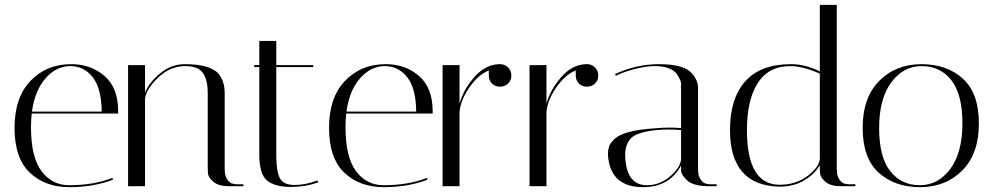

<svg xmlns="http://www.w3.org/2000/svg" viewBox="-20 -769 4103 793"><path d="M108 -244Q108 -120 151.5 -62Q195 -4 266 -4Q366 -4 444 -34L447 -27Q367 4 266.5 4Q166 4 103 -56Q40 -116 40 -241Q40 -366 106 -435Q172 -504 274 -504Q356 -504 412 -455Q468 -406 468 -310Q468 -305 468 -300H111Q108 -273 108 -244ZM112 -308H400Q399 -404 363 -450Q327 -496 270 -496Q213 -496 168.5 -446Q124 -396 112 -308Z M924 0Q883 0 861.5 -18Q840 -36 839 -54L838 -71V-385Q838 -464 797 -486Q776 -496 745 -496Q681 -496 630 -445.5Q579 -395 579 -355V0H509V-500H579V-386Q596 -429 642 -466.5Q688 -504 743 -504Q798 -504 832.5 -493.5Q867 -483 883 -464Q908 -433 908 -384V-71Q908 -42 919.5 -26.5Q931 -11 943 -10L954 -8H985V0Z M1030 -492V-500H1051V-600H1121V-500H1274V-492H1121V-128Q1121 -63 1135.5 -34Q1150 -5 1196.5 -5Q1243 -5 1291 -24L1294 -16Q1244 3 1179.5 3Q1115 3 1083 -23.5Q1051 -50 1051 -129V-492Z M1407 -244Q1407 -120 1450.5 -62Q1494 -4 1565 -4Q1665 -4 1743 -34L1746 -27Q1666 4 1565.5 4Q1465 4 1402 -56Q1339 -116 1339 -241Q1339 -366 1405 -435Q1471 -504 1573 -504Q1655 -504 1711 -455Q1767 -406 1767 -310Q1767 -305 1767 -300H1410Q1407 -273 1407 -244ZM1411 -308H1699Q1698 -404 1662 -450Q1626 -496 1569 -496Q1512 -496 1467.5 -446Q1423 -396 1411 -308Z M1999 -457V-478Q1954 -460 1917 -405.5Q1880 -351 1878 -303V0H1808V-500H1878V-341Q1894 -399 1939 -450.5Q1984 -502 2041 -504H2045Q2065 -504 2078.5 -490.5Q2092 -477 2092 -457Q2092 -437 2078.5 -424Q2065 -411 2045 -411Q2025 -411 2012 -424Q1999 -437 1999 -457Z M2358 -457V-478Q2313 -460 2276 -405.5Q2239 -351 2237 -303V0H2167V-500H2237V-341Q2253 -399 2298 -450.5Q2343 -502 2400 -504H2404Q2424 -504 2437.5 -490.5Q2451 -477 2451 -457Q2451 -437 2437.5 -424Q2424 -411 2404 -411Q2384 -411 2371 -424Q2358 -437 2358 -457Z M2909 0Q2841 0 2816 -26Q2793 -48 2793 -64V-85Q2744 4 2636 4Q2510 4 2493 -110Q2491 -122 2491 -134.5Q2491 -147 2495 -162Q2499 -177 2518 -195Q2556 -231 2685 -239Q2717 -242 2744 -242Q2771 -242 2793 -240V-406Q2791 -407 2793 -415.5Q2795 -424 2789.5 -437.5Q2784 -451 2775 -464Q2766 -477 2743 -486.5Q2720 -496 2683 -496Q2646 -496 2596.5 -482.5Q2547 -469 2524 -456L2520 -463Q2609 -504 2701 -504Q2804 -504 2837 -467Q2863 -438 2863 -406V-71Q2863 -42 2874.5 -26.5Q2886 -11 2898 -10L2909 -8H2940V0ZM2652 -4Q2705 -4 2747.5 -40.5Q2790 -77 2793 -111V-232Q2766 -234 2738.5 -234Q2711 -234 2684 -231Q2608 -222 2585 -197Q2562 -172 2562 -128Q2562 -120 2563 -110Q2572 -4 2652 -4Z M2995 -232Q2995 -362 3058 -433Q3121 -504 3247 -504Q3306 -504 3366 -474V-749H3436V-71Q3436 -42 3447.5 -26.5Q3459 -11 3471 -10L3482 -8H3513V0H3452Q3411 0 3389.5 -18Q3368 -36 3367 -54L3366 -71V-87Q3347 -52 3303 -25Q3259 2 3199 2Q2995 -3 2995 -232ZM3200 -6Q3267 -6 3315 -42Q3363 -78 3366 -113V-465Q3295 -496 3244 -496Q3155 -496 3110 -426.5Q3065 -357 3065 -232Q3065 -6 3200 -6Z M3780.5 4Q3675 4 3609 -56Q3543 -116 3543 -241Q3543 -366 3611.5 -435Q3680 -504 3785.5 -504Q3891 -504 3957 -444Q4023 -384 4023 -259Q4023 -134 3954.5 -65Q3886 4 3780.5 4ZM3787 -496Q3711 -496 3661 -428.5Q3611 -361 3611 -240.5Q3611 -120 3657 -62Q3703 -4 3779 -4Q3855 -4 3905 -71.5Q3955 -139 3955 -259.5Q3955 -380 3909 -438Q3863 -496 3787 -496Z"/></svg>

Font: Italiana
Style: Regular
Weight: 400
Designer: Santiago Orozco
Foundry: Santiago Orozco
Version: Version 001.001